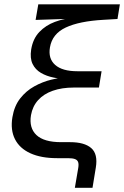

<svg xmlns="http://www.w3.org/2000/svg" viewBox="-20 -748 587 908"><path d="M334 140.1 350.1 45.9Q353 28.3 349.4 18.3Q345.7 8.3 334.2 4.2Q322.8 0 301.3 0H250Q174.3 0 123.5 -23.2Q72.8 -46.4 50.8 -89.8Q28.8 -133.3 38.6 -193.4Q47.4 -246.6 75.2 -282.2Q103 -317.9 142.1 -339.6Q181.2 -361.3 224.1 -371.6Q267.1 -381.8 306.2 -383.8L305.7 -373Q269.5 -374 234.9 -380.9Q200.2 -387.7 173.6 -403.3Q147 -418.9 134 -445.8Q121.1 -472.7 127.4 -513.7Q135.7 -564.9 166 -596.7Q196.3 -628.4 239.5 -644.5Q282.7 -660.6 328.6 -663.6L329.6 -659.7L148.4 -653.8L161.1 -727.5H546.9L535.6 -658.2L469.2 -654.3Q355 -647.9 291 -617.9Q227.1 -587.9 216.3 -524.4Q207 -471.2 240.7 -441.2Q274.4 -411.1 346.2 -411.1H460.4L447.8 -334H329.6Q272.5 -334 229.5 -318.8Q186.5 -303.7 160.2 -274.4Q133.8 -245.1 126.5 -203.1Q116.7 -143.1 152.3 -109.4Q188 -75.7 269 -75.7H311.5Q379.4 -75.7 411.6 -47.6Q443.8 -19.5 433.1 44.9L417.5 140.1Z"/></svg>

Font: Inter 20pt
Style: Italic
Weight: 400
Italic angle: -9.3988°
Version: Version 4.001;git-66647c0bb